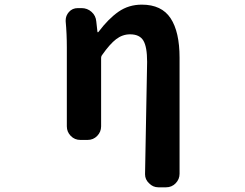

<svg xmlns="http://www.w3.org/2000/svg" viewBox="-20 -592 1040 815"><path d="M742.2 145.5Q742.2 168.9 725.6 186Q709 203.1 684.6 203.1H652.3Q628.9 203.1 612.3 185.5Q595.7 169.9 595.7 147.5L604.5 -329.1Q604.5 -393.6 588.4 -419.9Q572.3 -446.3 532.2 -446.3Q500 -446.3 473.1 -425.8Q446.3 -405.3 414.1 -359.4Q409.2 -353.5 409.2 -345.7V-55.7Q409.2 -32.2 392.6 -15.1Q376 2 351.6 2H321.3Q296.9 2 280.3 -15.1Q263.7 -32.2 263.7 -55.7V-390.6Q263.7 -449.2 258.8 -501Q258.8 -503.9 258.8 -505.9Q258.8 -525.4 272.5 -541Q287.1 -557.6 310.5 -557.6H326.2Q350.6 -557.6 368.7 -541.5Q386.7 -525.4 388.7 -501L393.6 -457Q393.6 -455.1 395.5 -455.1Q397.5 -455.1 398.4 -457Q440.4 -512.7 483.4 -542.5Q526.4 -572.3 582 -572.3Q666 -572.3 704.1 -514.6Q742.2 -457 742.2 -346.7Z"/></svg>

Font: Gen Jyuu Gothic Monospace Bold
Style: Bold
Weight: 700
Designer: [Source Han Sans]
Ryoko NISHIZUKA  (kana & ideographs); Paul D. Hunt (Latin, Greek & Cyrillic); Wenlong ZHANG  (bopomofo
Version: Version 1.002.20150607